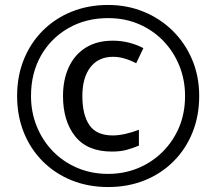

<svg xmlns="http://www.w3.org/2000/svg" viewBox="-20 -744 872 774"><path d="M431 -133Q332 -133 283 -194.5Q234 -256 234 -357Q234 -422 257 -472.5Q280 -523 325 -551.5Q370 -580 435 -580Q500 -580 558 -550L529 -489Q479 -515 436 -515Q377 -515 344.5 -473Q312 -431 312 -357Q312 -281 340.5 -239.5Q369 -198 435 -198Q458 -198 486.5 -204.5Q515 -211 540 -221V-157Q516 -147 491 -140Q466 -133 431 -133ZM416 10Q336 10 269 -17Q202 -44 152.5 -93.5Q103 -143 76 -210Q49 -277 49 -357Q49 -437 76 -504Q103 -571 152.5 -620.5Q202 -670 269 -697Q336 -724 416 -724Q492 -724 558.5 -697Q625 -670 675.5 -620.5Q726 -571 754.5 -504Q783 -437 783 -357Q783 -277 756 -210Q729 -143 679.5 -93.5Q630 -44 563 -17Q496 10 416 10ZM416 -43Q480 -43 536 -66Q592 -89 635 -131.5Q678 -174 702 -231Q726 -288 726 -357Q726 -422 703 -479Q680 -536 638.5 -579Q597 -622 540.5 -646.5Q484 -671 416 -671Q326 -671 255.5 -630.5Q185 -590 145 -519.5Q105 -449 105 -357Q105 -292 128 -235Q151 -178 192.5 -135Q234 -92 291 -67.5Q348 -43 416 -43Z"/></svg>

Font: Noto Sans Hanifi Rohingya
Style: Regular
Weight: 400
Designer: Monotype Design Team and DaltonMaag
Foundry: Google LLC
Version: Version 2.101